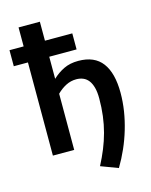

<svg xmlns="http://www.w3.org/2000/svg" viewBox="-153 -827 846 1075"><g transform="rotate(-15 270.0 -290.0)"><path d="M-21 -633H61V-743H184.5V-633H343V-540H184.5V-412Q214.5 -440.5 250.5 -458Q286.5 -475.5 335 -475.5Q428.5 -475.5 473.2 -416Q518 -356.5 518 -242Q518 -189.5 509.8 -137Q501.5 -84.5 486.2 -33Q471 18.5 449.2 67.8Q427.5 117 400 163L300.5 125.5Q323.5 81.5 341 38.5Q358.5 -4.5 370.5 -49.2Q382.5 -94 388.5 -141.8Q394.5 -189.5 394.5 -242Q394.5 -279 387.5 -305Q380.5 -331 367.8 -347.5Q355 -364 337 -371.5Q319 -379 297.5 -379Q265.5 -379 237.2 -364.5Q209 -350 184.5 -325.5V0H61V-540H-21Z"/></g></svg>

Font: Lato
Style: Bold
Weight: 700
Designer: Lukasz Dziedzic
Foundry: tyPoland Lukasz Dziedzic
Version: Version 2.007; 2014-02-27